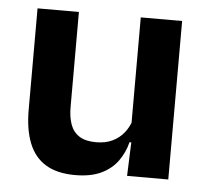

<svg xmlns="http://www.w3.org/2000/svg" viewBox="-42 -535 639 592"><g transform="rotate(5 277.0 -239.0)"><path d="M179 -490.5V-195.5Q179 -165 187.2 -142.2Q195.5 -119.5 214.8 -107.2Q234 -95 266.5 -95Q296 -95 317.5 -105.5Q339 -116 353 -133.8Q367 -151.5 373.5 -173.5L393.5 -104H369.5Q361.5 -72 342.8 -45.8Q324 -19.5 291.8 -4Q259.5 11.5 211 11.5Q155 11.5 119.8 -10Q84.5 -31.5 67.8 -73.5Q51 -115.5 51 -177V-490.5ZM498.5 -490.5V0H371L375.5 -119L370.5 -129.5V-490.5Z"/></g></svg>

Font: Anek Telugu Medium SemiBold
Style: Regular
Weight: 600
Version: Version 1.003